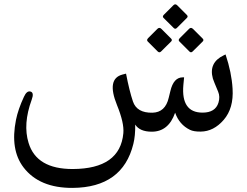

<svg xmlns="http://www.w3.org/2000/svg" viewBox="-20 -623 1169 909"><path d="M818.8 -598.1 864.7 -552.2Q871.6 -544.9 865.2 -538.6L817.4 -490.7Q809.6 -482.9 802.2 -490.7L754.4 -538.1Q747.1 -544.9 756.3 -553.7L800.8 -598.1Q809.6 -606.9 818.8 -598.1ZM894 -485.8 939.5 -440.4Q946.3 -433.6 939.9 -426.8L892.1 -379.4Q884.3 -371.6 877 -378.9L829.1 -426.8Q822.3 -433.6 831.1 -442.4L875.5 -486.8Q884.3 -495.6 894 -485.8ZM744.6 -485.8 790 -440.4Q796.9 -433.6 790.5 -426.8L742.7 -379.4Q734.9 -371.6 727.1 -378.9L679.2 -426.8Q672.9 -433.6 681.2 -442.4L725.6 -486.8Q734.9 -495.6 744.6 -485.8ZM930.2 0Q897.5 0.5 879.4 -8.3Q829.1 -32.7 809.1 -89.4Q777.8 0.5 698.7 0.5Q641.6 0.5 620.1 -33.2Q621.1 19.5 611.3 58.6Q560.5 264.6 324.2 266.6Q166.5 267.6 91.3 169.4Q27.3 85.4 55.7 -55.7Q65.9 -106 93.3 -164.6Q106.9 -194.8 124.5 -189.5Q142.6 -184.6 129.9 -150.4Q87.9 -35.2 115.2 53.2Q152.8 177.7 324.7 177.2Q548.8 176.3 564 7.3Q568.4 -41 533.7 -126Q483.4 -250 559.6 -270L576.7 -274.4Q592.8 -191.4 609.4 -142.6Q627.9 -87.9 701.7 -89.4Q762.7 -90.8 778.8 -160.2L786.6 -191.9Q801.8 -256.8 845.2 -256.8H851.6L848.1 -220.2Q836.9 -89.8 939 -89.8Q999.5 -89.8 1014.2 -136.7Q1022.9 -165 1012.7 -189Q990.7 -241.2 987.8 -251Q966.8 -326.7 1039.6 -361.3L1047.9 -365.2Q1076.7 -279.3 1081.1 -203.1Q1086.9 -110.8 1039.3 -55.7Q991.7 -0.5 930.2 0Z"/></svg>

Font: Gandom WOL
Style: WOL
Weight: 400
Foundry: DejaVu fonts team - Redesigned by Saber Rastikerdar - Based on Samim Font
Version: Version 0.8